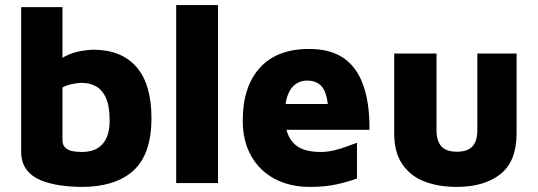

<svg xmlns="http://www.w3.org/2000/svg" viewBox="-20 -718 2109 753"><path d="M303 15Q259 15 216.5 9Q174 3 139 -11.5Q104 -26 83.5 -53.5Q63 -81 63 -124V-690H225V-412L196 -464Q213 -487 241 -500Q269 -513 298 -518Q327 -523 346 -523Q456 -523 515 -455.5Q574 -388 574 -255Q574 -181 555 -129Q536 -77 500 -46Q464 -15 414 0Q364 15 303 15ZM301 -122Q339 -122 363 -137Q387 -152 398.5 -179Q410 -206 410 -244Q410 -302 395.5 -334Q381 -366 356.5 -379.5Q332 -393 301 -393Q284 -393 263 -388.5Q242 -384 225 -375V-167Q225 -151 234.5 -140.5Q244 -130 261 -126Q278 -122 301 -122Z M835 0H671V-698H835Z M1195 15Q1117 15 1057.5 -16.5Q998 -48 965 -106.5Q932 -165 932 -245Q932 -378 999 -452Q1066 -526 1192 -526Q1276 -526 1328 -490Q1380 -454 1405 -383Q1430 -312 1429 -209H1047L1027 -310H1289L1269 -256Q1268 -337 1248.5 -369.5Q1229 -402 1184 -402Q1160 -402 1140 -388.5Q1120 -375 1108.5 -345Q1097 -315 1097 -264Q1097 -195 1129.5 -158.5Q1162 -122 1237 -122Q1264 -122 1291 -128.5Q1318 -135 1341.5 -144Q1365 -153 1380 -158V-18Q1345 -5 1300.5 5Q1256 15 1195 15Z M1771 15Q1699 15 1644 -6.5Q1589 -28 1557.5 -74.5Q1526 -121 1526 -195V-508H1692V-207Q1692 -165 1711 -144Q1730 -123 1772 -123Q1814 -123 1833 -144Q1852 -165 1852 -207V-508H2006V-195Q2006 -85 1942.5 -35Q1879 15 1771 15Z"/></svg>

Font: Maven Pro ExtraBold
Style: Regular
Weight: 800
Designer: Joe Prince
Foundry: Joe Prince
Version: Version 2.100